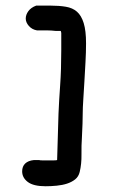

<svg xmlns="http://www.w3.org/2000/svg" viewBox="-20 -601 427 681"><path d="M108.4 -581.1H159.2Q189.5 -581.1 213.4 -577.1Q237.3 -573.2 252.9 -559.6Q268.6 -545.9 276.9 -519Q285.2 -492.2 285.2 -447.3Q285.2 -416 283.2 -380.4Q281.2 -344.7 279.3 -311Q277.3 -277.3 275.4 -247.6Q273.4 -217.8 273.4 -199.2Q273.4 -168 270.5 -112.3Q268.6 -85.9 269 -52.7Q269.5 -19.5 262.7 8.8Q258.8 25.4 246.6 35.2Q234.4 44.9 217.8 50.3Q201.2 55.7 181.2 57.6Q161.1 59.6 141.6 59.6Q98.6 59.6 78.6 44.4Q58.6 29.3 58.6 6.8Q58.6 -10.7 69.3 -21Q80.1 -31.2 99.6 -33.2H119.1Q122.1 -32.2 128.9 -32.2H159.2Q166 -32.2 171.9 -32.2Q177.7 -32.2 182.6 -33.2L187.5 -198.2Q189.5 -245.1 193.4 -299.3Q197.3 -353.5 197.3 -423.8V-484.4Q196.3 -486.3 196.3 -488.3Q196.3 -490.2 195.3 -491.2H178.7Q169.9 -492.2 162.1 -492.7Q154.3 -493.2 147.5 -493.2H111.3Q93.8 -496.1 82.5 -508.8Q71.3 -521.5 71.3 -535.2Q71.3 -548.8 80.6 -561.5Q89.8 -574.2 108.4 -581.1Z"/></svg>

Font: Single Day
Style: Regular
Weight: 400
Designer: DXKorea
Foundry: DXKorea
Version: Version 1.00